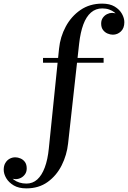

<svg xmlns="http://www.w3.org/2000/svg" viewBox="-206 -780 706 1060"><path d="M-60.5 260Q-102.5 260 -130 243.8Q-157.5 227.5 -171.5 203.8Q-185.5 180 -185.5 157Q-185.5 135 -176.5 119.8Q-167.5 104.5 -153 96.5Q-138.5 88.5 -121.5 88.5Q-107.5 88.5 -92.8 94.8Q-78 101 -68.2 114.5Q-58.5 128 -58.5 150Q-58.5 169 -68 182.2Q-77.5 195.5 -91.2 202.2Q-105 209 -119.5 209Q-132.5 209 -147.5 203.2Q-162.5 197.5 -173.5 186Q-184.5 174.5 -184.5 157H-158.5Q-158.5 173.5 -151 187.5Q-143.5 201.5 -130.2 211.8Q-117 222 -99 227.8Q-81 233.5 -60 233.5Q-25.5 233.5 -0.2 210.8Q25 188 41.2 144.5Q57.5 101 63.5 40L120 -511.5Q126.5 -576.5 157 -633.2Q187.5 -690 238.5 -725Q289.5 -760 358 -760Q400 -760 427 -743.8Q454 -727.5 467.2 -703.8Q480.5 -680 480.5 -657.5Q480.5 -624.5 461.5 -606.5Q442.5 -588.5 417 -588.5Q403 -588.5 388 -594.8Q373 -601 362.8 -614.5Q352.5 -628 352.5 -650Q352.5 -669 362 -682.2Q371.5 -695.5 385.5 -702.2Q399.5 -709 413 -709Q425 -709 440.5 -703.2Q456 -697.5 467.8 -686.2Q479.5 -675 479.5 -657.5H453.5Q453.5 -672.5 446.5 -686.5Q439.5 -700.5 426.8 -711Q414 -721.5 396.8 -727.5Q379.5 -733.5 358.5 -733.5Q322.5 -733.5 296.2 -710.8Q270 -688 254 -644.8Q238 -601.5 231 -540L170 11.5Q163 76 134.5 132.8Q106 189.5 57 224.8Q8 260 -60.5 260ZM31.5 -433.5V-460H366V-433.5Z"/></svg>

Font: Bodoni Moda SC 9pt Medium
Style: Regular
Weight: 500
Designer: Owen Earl
Foundry: indestructible type
Version: Version 2.005